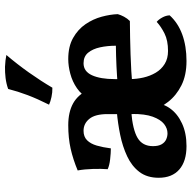

<svg xmlns="http://www.w3.org/2000/svg" viewBox="-19 -741 766 768"><g transform="rotate(-90 364.0 -357.0)"><path d="M431.6 -222.2Q431.6 -193.7 437.8 -166.4Q444.1 -139.1 457.3 -116.9Q470.6 -94.6 492.3 -81.2Q513.9 -67.9 544.3 -67.9Q586 -67.9 614 -81.9Q641.9 -95.9 660.5 -113.2Q669.6 -106.1 677.9 -91.1Q686.2 -76.1 686.6 -61.3Q656.2 -27.8 609.8 -10.9Q563.4 6 504.1 6Q447.2 6 406.8 -14.2Q366.3 -34.5 340.8 -67.2Q315.2 -99.9 303.4 -138.4Q291.6 -176.8 291.6 -212.3V-310Q291.6 -359.5 272.6 -382.6Q253.7 -405.8 224.8 -405.8Q201.1 -405.8 187 -391.7Q172.9 -377.6 165.7 -353Q158.5 -328.3 154.5 -296.6Q136.7 -296.6 111.3 -299.4Q86 -302.2 71.2 -309.3Q73.2 -334.3 72.2 -368.2Q71.2 -402.1 66.2 -429.3Q110.3 -447.7 153.1 -457.4Q195.9 -467 247.4 -467Q299.4 -467 334.6 -447.5Q369.8 -428 391.8 -382.4H351.1Q368.5 -413.9 395.1 -432.2Q421.7 -450.5 452.7 -458.7Q483.6 -467 511.6 -467Q562.1 -467 596.3 -447.6Q630.5 -428.3 651.3 -397.9Q672 -367.5 681.2 -333.1Q690.4 -298.8 691.4 -268.9Q688.3 -257.3 681.2 -243.9Q674 -230.5 663.9 -220.5Q598.7 -220 530.4 -217.8Q462 -215.6 400.4 -210.1L403.5 -268.7Q441.8 -272.1 482.7 -274.1Q523.6 -276 565.1 -276.5Q565.1 -310.3 558.7 -339.7Q552.3 -369.1 537.2 -387.5Q522.1 -405.8 495 -405.8Q462.3 -405.8 446.9 -371.9Q431.6 -338.1 431.6 -281.3ZM301.6 -215.1Q229.1 -209.2 196.2 -189.6Q163.4 -170 163.4 -128Q163.4 -106.2 171 -93.3Q178.6 -80.5 190.5 -75.2Q202.3 -70 214.7 -70Q234.4 -70 252.1 -83.8Q269.7 -97.7 281.2 -129.1Q292.6 -160.6 292.1 -212.3L335.7 -125.6Q335.7 -89.7 314.3 -59.8Q293 -29.9 254.3 -12Q215.7 6 163.6 6Q103 6 70 -22.8Q36.9 -51.7 36.9 -105.2Q36.9 -151.7 60.3 -182.4Q83.7 -213.1 122.9 -231.4Q162.1 -249.7 208.4 -259.2Q254.8 -268.7 300.7 -272.7ZM397.2 -530.5Q378.8 -530 359.9 -534.1Q341 -538.2 329.3 -543.8Q352.8 -590.7 367.5 -629.5Q382.2 -668.4 392.2 -707.4Q413.2 -714.9 436.1 -717.7Q459 -720.4 480.8 -720Q494 -719.5 506.5 -718Q518.9 -716.5 528.1 -714.5Q492 -672.3 458 -624.4Q424.1 -576.5 397.2 -530.5Z"/></g></svg>

Font: Vollkorn
Style: Regular
Weight: 400
Designer: Friedrich Althausen
Foundry: Friedrich Althausen
Version: Version 5.001